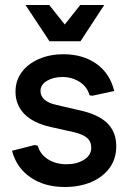

<svg xmlns="http://www.w3.org/2000/svg" viewBox="-20 -734 518 768"><path d="M239 14Q158 14 102 -24.5Q46 -63 28 -131L119 -154L131 -151Q141 -116 172.5 -96.5Q204 -77 246 -77Q287 -77 316 -95Q345 -113 345 -143Q345 -168 328 -182.5Q311 -197 277 -205L183 -226Q112 -242 77 -278.5Q42 -315 42 -367Q42 -412 67 -445.5Q92 -479 135.5 -498Q179 -517 234 -517Q312 -517 366 -478.5Q420 -440 437 -370L349 -351L338 -353Q329 -387 298.5 -406.5Q268 -426 230 -426Q193 -426 167.5 -410.5Q142 -395 142 -370Q142 -350 158 -335.5Q174 -321 207 -314L302 -292Q374 -276 409.5 -241Q445 -206 445 -149Q445 -99 418.5 -62.5Q392 -26 345.5 -6Q299 14 239 14ZM82 -714H177L239 -636L301 -714H397L302 -569H178Z"/></svg>

Font: Fustat SemiBold
Style: Regular
Weight: 600
Designer: Mohamed Gaber, Khaled Hosny, Laura Garcia Mut
Foundry: Kief Type Foundry, Alif Type Foundry, Hard Type Foundry
Version: Version 1.007